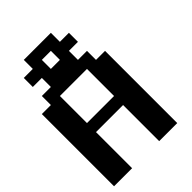

<svg xmlns="http://www.w3.org/2000/svg" viewBox="-220 -845 940 940"><g transform="rotate(-45 250.0 -375.0)"><path d="M62.5 -687.5H125V-750H312.5V-687.5H375V-625H312.5V-562.5H125V-625H62.5ZM187.5 -687.5V-625H250V-687.5ZM0 -500H62.5V-562.5H375V-500H437.5V0H312.5V-250H125V0H0ZM125 -500V-312.5H312.5V-500Z"/></g></svg>

Font: NeoDunggeunmo Code
Style: Regular
Weight: 400
Monospace: yes
Version: Version 1.600